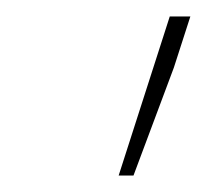

<svg xmlns="http://www.w3.org/2000/svg" viewBox="-20 -714 251 233"><path d="M124 -501H142L191 -632L211 -694H186Z"/></svg>

Font: Source Sans Pro ExtraLight
Style: Italic
Weight: 200
Italic angle: -11°
Designer: Paul D. Hunt
Foundry: Adobe Systems Incorporated
Version: Version 3.006;hotconv 1.0.111;makeotfexe 2.5.65597